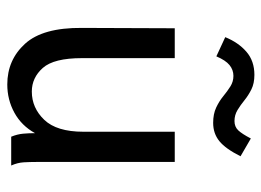

<svg xmlns="http://www.w3.org/2000/svg" viewBox="-118 -606 735 540"><g transform="rotate(90 250.0 -336.5)"><path d="M218 11Q149 11 103.5 -39Q58 -89 59 -199L60 -460H144V-199Q144 -120 171.5 -89Q199 -58 238 -58Q284 -58 317.5 -93Q351 -128 351 -203V-460H436V-72Q436 -53 437 -35.5Q438 -18 446 0H365Q358 -17 356.5 -33.5Q355 -50 355 -67Q334 -29 297.5 -9Q261 11 218 11ZM370 -674 420 -645Q399 -603 377.5 -585.5Q356 -568 326 -568Q301 -568 283 -576.5Q265 -585 251 -596.5Q237 -608 223.5 -616.5Q210 -625 194 -625Q177 -625 163.5 -614Q150 -603 139 -577L85 -602Q100 -639 126 -661.5Q152 -684 191 -684Q215 -684 232 -675.5Q249 -667 262.5 -656Q276 -645 290 -636.5Q304 -628 321 -628Q337 -628 347 -638.5Q357 -649 370 -674Z"/></g></svg>

Font: Inconsolata Medium
Style: Regular
Weight: 500
Monospace: yes
Designer: Raph Levien, Cyreal, Brenton Simpson
Foundry: Raph Levien, Cyreal, Google
Version: Version 3.001; ttfautohint (v1.8.2.53-6de2)